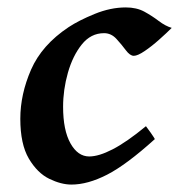

<svg xmlns="http://www.w3.org/2000/svg" viewBox="-20 -477 482 517"><path d="M442.4 -401.9Q428.7 -388.2 408.7 -370.4Q388.7 -352.5 369.6 -339.6Q350.6 -326.7 340.3 -326.7Q330.1 -326.7 318.8 -341.8Q307.6 -356.9 293.5 -372.3Q279.3 -387.7 260.3 -387.7Q224.6 -387.7 200.2 -357.2Q175.8 -326.7 162.8 -281Q149.9 -235.4 149.9 -189.5Q149.9 -126.5 169.7 -91.1Q189.5 -55.7 220.2 -55.7Q246.1 -55.7 283.4 -75Q320.8 -94.2 373 -137.2Q377 -132.3 386 -119.4Q395 -106.4 397 -102.5Q320.3 -33.2 268.3 -6.6Q216.3 20 172.4 20Q144.5 20 112.5 4.4Q80.6 -11.2 57.6 -50Q34.7 -88.9 34.7 -157.2Q34.7 -223.1 63.7 -289.6Q92.8 -356 164.6 -403.8Q191.9 -421.9 234.9 -439.5Q277.8 -457 318.8 -457Q347.7 -457 368.7 -445.6Q389.6 -434.1 407.2 -420.7Q424.8 -407.2 442.4 -401.9Z"/></svg>

Font: Gentium Plus
Style: Bold Italic
Weight: 700
Italic angle: -8°
Designer: Victor Gaultney, Annie Olsen, Iska Routamaa, Becca Hirsbrunner
Foundry: SIL International
Version: Version 6.101